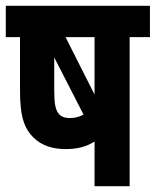

<svg xmlns="http://www.w3.org/2000/svg" viewBox="-20 -642 537 662"><path d="M497 -622H0V-514H49V-330C49 -247 61 -209 85 -179C109 -150 145 -128 207 -128C249 -128 279 -137 306 -154V0H427V-514H497ZM306 -514V-316L206 -514ZM180 -253C171 -267 167 -285 167 -332V-444L268 -247C254 -239 238 -235 221 -235C199 -235 188 -242 180 -253Z"/></svg>

Font: Noto Sans ExtraCondensed
Style: Bold Italic
Weight: 700
Width: 2
Italic angle: -12°
Designer: Monotype Design Team
Foundry: Monotype Imaging Inc.
Version: Version 2.013